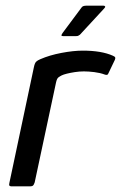

<svg xmlns="http://www.w3.org/2000/svg" viewBox="-20 -655 425 675"><path d="M271 -477Q337 -477 377 -459Q384 -456 385 -453Q386 -450 384 -445L362 -399Q360 -393 356.5 -392Q353 -391 348 -393Q332 -399 311.5 -401.5Q291 -404 275 -404Q259 -404 243 -401.5Q227 -399 215 -396Q203 -393 197 -390Q191 -387 185.5 -383Q180 -379 177 -365L102 -14Q99 -5 96 -2.5Q93 0 87 0H19Q16 0 13.5 -2Q11 -4 13 -12L99 -418Q102 -433 107 -438Q112 -443 122 -447Q154 -461 196 -469Q238 -477 271 -477ZM202 -528Q196 -528 196 -530.5Q196 -533 200 -539L267 -629Q271 -635 283 -635H344Q348 -635 349.5 -632.5Q351 -630 346 -625L261 -533Q257 -530 254.5 -529Q252 -528 246 -528Z"/></svg>

Font: Glory Medium
Style: Italic
Weight: 500
Italic angle: -12°
Version: Version 1.011